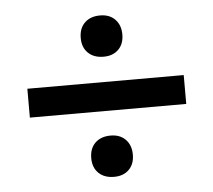

<svg xmlns="http://www.w3.org/2000/svg" viewBox="-42 -516 633 570"><g transform="rotate(-5 275.0 -230.5)"><path d="M276 -348Q247 -348 230 -364.5Q213 -381 213 -409Q213 -438 230 -454.5Q247 -471 276 -471Q304 -471 320.5 -454Q337 -437 337 -409Q337 -381 320.5 -364.5Q304 -348 276 -348ZM42 -187V-273H508V-187ZM276 10Q247 10 230 -6.5Q213 -23 213 -51Q213 -80 230 -96.5Q247 -113 276 -113Q304 -113 320.5 -96Q337 -79 337 -51Q337 -23 320.5 -6.5Q304 10 276 10Z"/></g></svg>

Font: EauTest
Style: Bold
Weight: 700
Designer: Christian Thalmann (Catharsis Fonts)
Version: Version 0.001;PS 000.001;hotconv 1.0.88;makeotf.lib2.5.64775